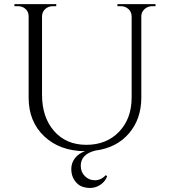

<svg xmlns="http://www.w3.org/2000/svg" viewBox="-20 -720 825 932"><path d="M372 85Q372 115 392 135Q412 155 441 155Q470 155 494 130L500 136Q491 160 470 175Q431 203 379 186Q357 178 341.5 155Q326 132 326 101Q326 70 344.5 47Q363 24 393 14Q270 13 194.5 -58.5Q119 -130 119 -246V-640Q119 -670 93 -684Q81 -690 66 -690H50V-700H253V-690H237Q215 -690 200 -676.5Q185 -663 184 -642V-260Q184 -151 242.5 -84Q301 -17 399 -17Q497 -17 558 -80.5Q619 -144 619 -247V-642Q618 -663 603 -676.5Q588 -690 566 -690H550V-700H735V-690H719Q698 -690 682.5 -676.5Q667 -663 666 -643V-247Q666 -142 605.5 -72Q545 -2 442 11Q372 29 372 85Z"/></svg>

Font: Cinzel
Style: Regular
Weight: 400
Designer: Natanael Gama
Version: Version 1.001;PS 001.001;hotconv 1.0.56;makeotf.lib2.0.21325